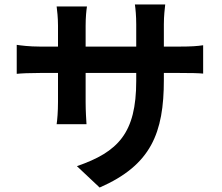

<svg xmlns="http://www.w3.org/2000/svg" viewBox="-20 -781 996 861"><path d="M55 -579.9V-449.9C76 -452.1 111.2 -453.8 159.1 -453.8H240.1V-323.9C240.1 -280.9 236.9 -243.3 234 -224.1H367.9C366.8 -243.3 364 -282 364 -323.9V-453.8H590.9V-418C590.9 -183.9 509.9 -99.8 324.9 -35.9L426.8 60C657.7 -40.8 714.8 -185 714.8 -422.9V-453.8H785.9C837 -453.8 870 -453.1 891 -451V-578.1C865.1 -574.2 837 -572.1 785.9 -572.1H714.8V-671.9C714.8 -709.9 718.8 -741.8 720.9 -761H584.9C587.7 -741.8 590.9 -709.9 590.9 -671.9V-572.1H364V-665.1C364 -704.2 367.2 -734 370 -752.1H234C236.2 -734 240.1 -702.8 240.1 -665.8V-572.1H159.1C111.2 -572.1 73.2 -577.1 55 -579.9Z"/></svg>

Font: Karasuma Gothic
Style: Bold
Weight: 700
Designer: Rasmus Andersson / Ryoko Nishizuka
Foundry: Genbu
Version: Version 1.00